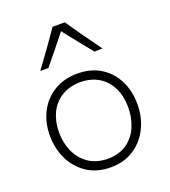

<svg xmlns="http://www.w3.org/2000/svg" viewBox="-145 -904 904 1021"><g transform="rotate(-20 306.5 -393.5)"><path d="M308.6 10.3Q229 10.3 173.1 -27.1Q117.2 -64.5 88.1 -125.7Q59.1 -187 59.1 -257.8Q59.1 -334 90.3 -393.1Q121.6 -452.1 177.7 -485.8Q233.9 -519.5 308.1 -519.5Q384.8 -519.5 439.9 -485.1Q495.1 -450.7 524.7 -391.4Q554.2 -332 554.2 -257.8Q554.2 -183.1 523.7 -122.3Q493.2 -61.5 438 -25.6Q382.8 10.3 308.6 10.3ZM308.6 -37.6Q375.5 -39.1 418.5 -70.3Q461.4 -101.6 481.9 -151.4Q502.4 -201.2 502.4 -257.8Q502.4 -352.5 451.7 -410.9Q400.9 -469.2 308.6 -471.7Q243.2 -470.2 199 -441.7Q154.8 -413.1 132.8 -365.2Q110.8 -317.4 110.8 -257.8Q110.8 -201.2 132.3 -151.4Q153.8 -101.6 197.5 -70.3Q241.2 -39.1 308.6 -37.6ZM435.5 -597.7Q402.3 -638.2 369.4 -679.2Q336.4 -720.2 304.7 -760.7Q273.4 -720.7 241 -680.4Q208.5 -640.1 174.8 -599.6H128.9Q166 -649.9 201.7 -699.5Q237.3 -749 270.5 -798.3H339.8Q373.5 -749 408.7 -699.2Q443.8 -649.4 481 -599.1Z"/></g></svg>

Font: Pinar-DS3-FD Light
Style: Regular
Weight: 300
Designer: Amin Abedi
Version: Version 3.000